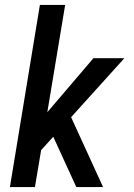

<svg xmlns="http://www.w3.org/2000/svg" viewBox="-20 -755 540 775"><path d="M20 0 141 -735H243L171 -302L357 -520H482L267 -282L396 0H288L195 -203L146 -149L121 0Z"/></svg>

Font: Iosevka SS04 Semibold Oblique
Style: Regular
Weight: 600
Italic angle: -9°
Monospace: yes
Designer: Belleve Invis
Foundry: Belleve Invis
Version: Version 19.0.0; ttfautohint (v1.8.4)